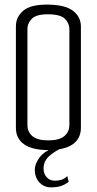

<svg xmlns="http://www.w3.org/2000/svg" viewBox="-20 -648 419 833"><path d="M189 3Q120 3 84.5 -22Q49 -47 49 -93V-534Q49 -575 81.5 -602Q114 -629 189 -628Q264 -627 297.5 -600.5Q331 -574 331 -533V-94Q331 -47 295.5 -22Q260 3 189 3ZM189 -39Q237 -39 259 -57.5Q281 -76 281 -106V-522Q281 -547 261.5 -566.5Q242 -586 187 -586Q137 -586 118 -566.5Q99 -547 99 -523V-105Q99 -76 120.5 -57.5Q142 -39 189 -39ZM203 165Q171 165 151 143.5Q131 122 131 88Q131 62 152.5 34Q174 6 222 -10L251 -7Q215 9 192 30.5Q169 52 169 83Q169 106 182.5 121Q196 136 218 136Q234 136 246.5 132Q259 128 272 116L278 141Q259 155 241 160Q223 165 203 165Z"/></svg>

Font: Smooch Sans
Style: Regular
Weight: 400
Designer: Robert E. Leuschke
Foundry: Robert E. Leuschke
Version: Version 1.010; ttfautohint (v1.8.3)